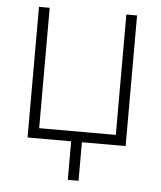

<svg xmlns="http://www.w3.org/2000/svg" viewBox="-51 -573 650 775"><g transform="rotate(5 274.5 -186.0)"><path d="M75.7 0V-529.3H119.1V-41.5H429.7V-529.3H473.1V0ZM252.4 156.2V-18.1H295.9V156.2Z"/></g></svg>

Font: Inter 24pt ExtraLight
Style: Regular
Weight: 250
Designer: Rasmus Andersson
Foundry: rsms
Version: Version 4.001;git-66647c0bb